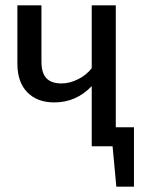

<svg xmlns="http://www.w3.org/2000/svg" viewBox="-20 -547 538 718"><path d="M481 -71V151H415L401 0H323V-225Q265 -164 183 -164Q119 -164 82 -202Q45 -240 45 -309V-527H135V-317Q135 -274 153.5 -254.5Q172 -235 210 -235Q241 -235 272.5 -251Q304 -267 323 -292V-527H413V-71Z"/></svg>

Font: Fira Sans Condensed
Style: Regular
Weight: 400
Width: 3
Designer: bBox Type GmbH & Carrois Corporate GbR & Edenspiekermann AG
Foundry: bBox Type GmbH & Carrois Corporate GbR & Edenspiekermann AG
Version: Version 4.301